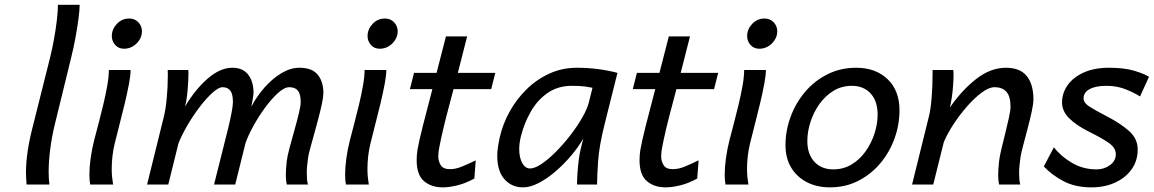

<svg xmlns="http://www.w3.org/2000/svg" viewBox="-20 -787 4921 819"><path d="M227.1 -766.6H319.8Q319.8 -745.1 314.9 -708Q310.1 -670.9 302 -626.7Q293.9 -582.5 283.2 -539.6L212.9 -252.4Q200.7 -202.1 194.1 -150.1Q187.5 -98.1 187.5 -54.7Q187.5 -22 190.9 0H93.3Q92.3 -12.7 91.6 -25.4Q90.8 -38.1 90.8 -50.8Q90.8 -132.8 117.7 -238.8L193.4 -540.5Q202.6 -577.6 210.2 -619.4Q217.8 -661.1 222.4 -700Q227.1 -738.8 227.1 -766.6Z M457 -633.3Q457 -662.1 478.5 -685.1Q500 -708 531.2 -708Q555.2 -708 570.3 -691.9Q585.4 -675.8 585.4 -653.3Q585.4 -624.5 562.7 -601.8Q540 -579.1 508.8 -579.1Q485.8 -579.1 471.4 -595.2Q457 -611.3 457 -633.3ZM444.3 -488.3H537.1Q537.1 -466.8 530.3 -429.9Q523.4 -393.1 512.9 -348.9Q502.4 -304.7 491.2 -261.7L469.2 -174.3Q462.9 -148.9 459.7 -120.8Q456.5 -92.8 456.5 -66.4Q456.5 -47.9 458.3 -30.8Q460 -13.7 462.4 0H364.7Q361.3 -16.6 361.3 -42.5Q361.3 -73.7 366.7 -112.5Q372.1 -151.4 381.8 -189.5L400.9 -262.2Q410.6 -299.3 420.7 -341.1Q430.7 -382.8 437.5 -421.6Q444.3 -460.4 444.3 -488.3Z M1293.5 0H1203.1Q1201.7 -7.8 1200.4 -17.3Q1199.2 -26.9 1199.2 -37.6Q1199.2 -64 1203.1 -99.1Q1205.6 -120.6 1215.1 -156Q1224.6 -191.4 1235.6 -230.5Q1246.6 -269.5 1254.6 -302.5Q1262.7 -335.4 1262.7 -351.6Q1262.7 -385.7 1250.7 -400.4Q1238.8 -415 1213.9 -415Q1192.9 -415 1165.3 -389.9Q1137.7 -364.7 1109.9 -326.7Q1082 -288.6 1059.8 -247.8Q1037.6 -207 1026.9 -175.3L983.4 0H893.1L952.6 -237.3Q961.4 -272.9 967.5 -304.7Q973.6 -336.4 973.6 -351.6Q973.6 -385.7 962.4 -400.4Q951.2 -415 929.7 -415Q913.1 -415 887.9 -392.8Q862.8 -370.6 834.7 -334.5Q806.6 -298.3 781.7 -256.3Q756.8 -214.4 741.2 -175.3L697.8 0H607.4L679.2 -290.5Q687 -321.8 691.4 -369.6Q695.8 -417.5 695.8 -461.4Q695.8 -468.3 695.8 -475.1Q695.8 -481.9 695.3 -488.3H783.2Q783.7 -484.4 783.7 -479.5Q783.7 -474.6 783.7 -469.2Q783.7 -439.5 780 -399.2Q776.4 -358.9 769 -332Q812 -404.8 865.5 -451.4Q918.9 -498 971.2 -498Q1016.1 -498 1038.8 -468.5Q1061.5 -439 1061.5 -390.6Q1061.5 -382.8 1057.6 -361.8Q1053.7 -340.8 1052.2 -332Q1076.2 -377.9 1109.9 -415.5Q1143.6 -453.1 1181.6 -475.6Q1219.7 -498 1256.8 -498Q1311.5 -498 1335.4 -468.3Q1359.4 -438.5 1359.4 -390.6Q1359.4 -374.5 1353.5 -346.2Q1347.7 -317.9 1338.6 -283.7Q1329.6 -249.5 1320.3 -216.1Q1311 -182.6 1303.7 -156Q1296.4 -129.4 1294.4 -116.2Q1292 -98.1 1290.3 -81.5Q1288.6 -64.9 1288.6 -49.8Q1288.6 -36.1 1289.6 -23.7Q1290.5 -11.2 1293.5 0Z M1547.9 -633.3Q1547.9 -662.1 1569.3 -685.1Q1590.8 -708 1622.1 -708Q1646 -708 1661.1 -691.9Q1676.3 -675.8 1676.3 -653.3Q1676.3 -624.5 1653.6 -601.8Q1630.9 -579.1 1599.6 -579.1Q1576.7 -579.1 1562.3 -595.2Q1547.9 -611.3 1547.9 -633.3ZM1535.2 -488.3H1627.9Q1627.9 -466.8 1621.1 -429.9Q1614.3 -393.1 1603.8 -348.9Q1593.3 -304.7 1582 -261.7L1560.1 -174.3Q1553.7 -148.9 1550.5 -120.8Q1547.4 -92.8 1547.4 -66.4Q1547.4 -47.9 1549.1 -30.8Q1550.8 -13.7 1553.2 0H1455.6Q1452.1 -16.6 1452.1 -42.5Q1452.1 -73.7 1457.5 -112.5Q1462.9 -151.4 1472.7 -189.5L1491.7 -262.2Q1501.5 -299.3 1511.5 -341.1Q1521.5 -382.8 1528.3 -421.6Q1535.2 -460.4 1535.2 -488.3Z M2009.3 -103 2003.4 -25.4Q1964.8 -4.4 1929.9 3.9Q1895 12.2 1869.1 12.2Q1819.8 12.2 1788.6 -14.4Q1757.3 -41 1757.3 -104Q1757.3 -125 1760.7 -147Q1765.6 -178.2 1783.9 -250.7Q1802.2 -323.2 1828.4 -422.4Q1854.5 -521.5 1882.3 -631.8H1972.7Q1931.2 -466.8 1899.2 -348.4Q1867.2 -230 1854 -159.2Q1852.1 -149.9 1850.8 -140.1Q1849.6 -130.4 1849.6 -120.6Q1849.6 -99.1 1860.1 -82.3Q1870.6 -65.4 1899.4 -65.4Q1923.8 -65.4 1950.9 -76.7Q1978 -87.9 2009.3 -103ZM1728.5 -406.7 1746.1 -476.1H2092.8L2075.2 -406.7Z M2526.9 0H2441.4Q2441.4 -22 2443.4 -50.8Q2445.3 -79.6 2449.2 -108.2Q2453.1 -136.7 2458.5 -157.7L2468.3 -196.3Q2447.8 -160.6 2417 -124Q2386.2 -87.4 2350.3 -56.4Q2314.5 -25.4 2278.3 -6.6Q2242.2 12.2 2210.9 12.2Q2162.6 12.2 2131.8 -22.5Q2101.1 -57.1 2101.1 -122.1Q2101.1 -139.6 2104 -159.4Q2106.9 -179.2 2111.8 -201.2Q2124.5 -257.8 2153.8 -310.8Q2183.1 -363.8 2226.1 -406Q2269 -448.2 2323.5 -473.1Q2377.9 -498 2440.9 -498Q2488.3 -498 2533.7 -491.9Q2579.1 -485.8 2613.8 -476.1L2558.1 -253.4Q2535.6 -163.1 2531.2 -98.1Q2526.9 -33.2 2526.9 0ZM2492.2 -351.6 2507.3 -412.6Q2496.1 -415 2475.8 -418Q2455.6 -420.9 2418.9 -420.9Q2360.4 -420.9 2316.9 -391.1Q2273.4 -361.3 2245.1 -312.5Q2216.8 -263.7 2202.1 -206.1Q2194.8 -176.8 2194.8 -150.9Q2194.8 -115.2 2207.5 -91.8Q2220.2 -68.4 2241.2 -68.4Q2261.2 -68.4 2290.3 -87.9Q2319.3 -107.4 2351.3 -139.6Q2383.3 -171.9 2412.6 -209.7Q2441.9 -247.6 2463.4 -284.9Q2484.9 -322.3 2492.2 -351.6Z M2960 -103 2954.1 -25.4Q2915.5 -4.4 2880.6 3.9Q2845.7 12.2 2819.8 12.2Q2770.5 12.2 2739.3 -14.4Q2708 -41 2708 -104Q2708 -125 2711.4 -147Q2716.3 -178.2 2734.6 -250.7Q2752.9 -323.2 2779.1 -422.4Q2805.2 -521.5 2833 -631.8H2923.3Q2881.8 -466.8 2849.9 -348.4Q2817.9 -230 2804.7 -159.2Q2802.7 -149.9 2801.5 -140.1Q2800.3 -130.4 2800.3 -120.6Q2800.3 -99.1 2810.8 -82.3Q2821.3 -65.4 2850.1 -65.4Q2874.5 -65.4 2901.6 -76.7Q2928.7 -87.9 2960 -103ZM2679.2 -406.7 2696.8 -476.1H3043.5L3025.9 -406.7Z M3167 -633.3Q3167 -662.1 3188.5 -685.1Q3210 -708 3241.2 -708Q3265.1 -708 3280.3 -691.9Q3295.4 -675.8 3295.4 -653.3Q3295.4 -624.5 3272.7 -601.8Q3250 -579.1 3218.8 -579.1Q3195.8 -579.1 3181.4 -595.2Q3167 -611.3 3167 -633.3ZM3154.3 -488.3H3247.1Q3247.1 -466.8 3240.2 -429.9Q3233.4 -393.1 3222.9 -348.9Q3212.4 -304.7 3201.2 -261.7L3179.2 -174.3Q3172.9 -148.9 3169.7 -120.8Q3166.5 -92.8 3166.5 -66.4Q3166.5 -47.9 3168.2 -30.8Q3169.9 -13.7 3172.4 0H3074.7Q3071.3 -16.6 3071.3 -42.5Q3071.3 -73.7 3076.7 -112.5Q3082 -151.4 3091.8 -189.5L3110.8 -262.2Q3120.6 -299.3 3130.6 -341.1Q3140.6 -382.8 3147.5 -421.6Q3154.3 -460.4 3154.3 -488.3Z M3330.6 -168Q3330.6 -229 3352.1 -287.8Q3373.5 -346.7 3413.3 -394Q3453.1 -441.4 3508.8 -469.7Q3564.5 -498 3632.8 -498Q3714.8 -498 3765.9 -449.5Q3816.9 -400.9 3816.9 -316.4Q3816.9 -255.4 3795.9 -196.8Q3774.9 -138.2 3735.6 -91.1Q3696.3 -43.9 3641.6 -15.9Q3586.9 12.2 3520 12.2Q3465.3 12.2 3422.6 -9.5Q3379.9 -31.2 3355.2 -71.5Q3330.6 -111.8 3330.6 -168ZM3613.3 -420.9Q3570.3 -420.9 3535.4 -399.7Q3500.5 -378.4 3475.6 -343.5Q3450.7 -308.6 3437.3 -267.1Q3423.8 -225.6 3423.8 -185.5Q3423.8 -129.4 3453.9 -96.9Q3483.9 -64.5 3534.2 -64.5Q3577.6 -64.5 3612.5 -85.4Q3647.5 -106.4 3672.1 -141.1Q3696.8 -175.8 3710.2 -217Q3723.6 -258.3 3723.6 -298.3Q3723.6 -355.5 3693.8 -388.2Q3664.1 -420.9 3613.3 -420.9Z M4332 0H4241.7Q4240.2 -7.8 4239 -17.3Q4237.8 -26.9 4237.8 -37.6Q4237.8 -64 4241.7 -99.1Q4244.1 -120.6 4252 -153.1Q4259.8 -185.5 4268.6 -220.7Q4277.3 -255.9 4283.9 -285.9Q4290.5 -315.9 4290.5 -332Q4290.5 -375.5 4273.2 -395.3Q4255.9 -415 4222.2 -415Q4198.7 -415 4168.5 -392.8Q4138.2 -370.6 4106.7 -335Q4075.2 -299.3 4048.3 -258.5Q4021.5 -217.8 4005.9 -180.7L3960.9 0H3870.6L3942.4 -290.5Q3950.2 -321.3 3954.1 -371.8Q3958 -422.4 3958 -469.2V-488.3H4046.4Q4046.9 -483.9 4047.1 -478.5Q4047.4 -473.1 4047.4 -467.3Q4047.4 -446.8 4045.4 -420.7Q4043.5 -394.5 4039.8 -369.6Q4036.1 -344.7 4031.7 -328.1Q4081.5 -400.9 4143.3 -449.5Q4205.1 -498 4271 -498Q4331.5 -498 4359.9 -462.4Q4388.2 -426.8 4388.2 -363.8Q4388.2 -343.8 4380.6 -309.3Q4373 -274.9 4362.8 -236.3Q4352.5 -197.8 4344 -165Q4335.4 -132.3 4333 -116.2Q4330.6 -98.1 4328.9 -81.5Q4327.1 -64.9 4327.1 -49.8Q4327.1 -36.1 4328.1 -23.7Q4329.1 -11.2 4332 0Z M4881.3 -459.5 4842.8 -375.5Q4821.8 -389.6 4783.7 -405.3Q4745.6 -420.9 4700.2 -420.9Q4654.3 -420.9 4628.2 -407Q4602.1 -393.1 4602.1 -367.7Q4602.1 -348.6 4625.5 -333.3Q4648.9 -317.9 4703.6 -289.6Q4757.8 -261.7 4795.4 -228.8Q4833 -195.8 4833 -149.4Q4833 -100.6 4806.6 -64.2Q4780.3 -27.8 4735.8 -7.8Q4691.4 12.2 4636.2 12.2Q4565.9 12.2 4515.6 -14.6Q4465.3 -41.5 4432.6 -77.1L4475.6 -158.7Q4506.8 -118.7 4553.7 -91.6Q4600.6 -64.5 4657.7 -64.5Q4690.4 -64.5 4715.1 -82.8Q4739.7 -101.1 4739.7 -129.4Q4739.7 -154.3 4714.1 -174.1Q4688.5 -193.8 4625.5 -225.1Q4572.3 -251.5 4541.3 -282Q4510.3 -312.5 4510.3 -349.6Q4510.3 -390.1 4534.2 -423.8Q4558.1 -457.5 4603 -477.8Q4647.9 -498 4710.4 -498Q4774.4 -498 4816.9 -485.6Q4859.4 -473.1 4881.3 -459.5Z"/></svg>

Font: Andika
Style: Italic
Weight: 400
Italic angle: -14°
Designer: Victor Gaultney, Annie Olsen, Julie Remington, Don Collingsworth, Eric Hays, Becca Hirsbrunner
Foundry: SIL International
Version: Version 6.101